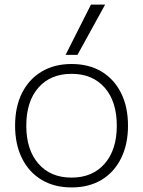

<svg xmlns="http://www.w3.org/2000/svg" viewBox="-20 -810 626 840"><path d="M293 10Q218 10 162.5 -23Q107 -56 76.5 -117Q46 -178 46 -260Q46 -343 76.5 -403.5Q107 -464 162.5 -497Q218 -530 293 -530Q369 -530 424 -497Q479 -464 509.5 -403.5Q540 -343 540 -260Q540 -178 509.5 -117Q479 -56 424 -23Q369 10 293 10ZM293 -33Q385 -33 438 -94Q491 -155 491 -260Q491 -366 438 -426.5Q385 -487 293 -487Q201 -487 148 -426.5Q95 -366 95 -260Q95 -155 148 -94Q201 -33 293 -33ZM319 -570H267L378 -790H440Z"/></svg>

Font: M PLUS 2 Thin Light
Style: Regular
Weight: 300
Version: Version 1.001